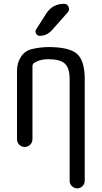

<svg xmlns="http://www.w3.org/2000/svg" viewBox="-20 -780 540 1019"><path d="M70.3 -41V-405.3Q70.3 -446.3 91.3 -478.5Q112.3 -510.7 149.4 -519.5Q189.5 -529.3 235.4 -530.3Q348.6 -530.3 389.2 -493.7Q429.7 -457 429.7 -360.4V179.7Q429.7 195.3 418 207.5Q406.2 219.7 390.1 219.7Q374 219.7 361.8 208Q349.6 196.3 349.6 179.7V-360.4Q349.6 -418.9 324.2 -442.4Q298.8 -465.8 235.4 -465.8Q191.4 -465.8 161.1 -446.3Q152.3 -440.4 152.3 -427.7V-41Q152.3 -24.4 140.1 -12.2Q127.9 0 110.8 0Q93.8 0 82 -12.2Q70.3 -24.4 70.3 -41ZM320.3 -759.8Q336.9 -759.8 343.8 -743.7Q350.6 -727.5 339.8 -714.8L255.9 -620.1Q228.5 -589.8 190.4 -589.8Q177.7 -589.8 171.4 -602.1Q165 -614.3 171.9 -624L226.6 -710Q259.8 -759.8 320.3 -759.8Z"/></svg>

Font: Rounded-X Mgen+ 1mn regular
Style: Regular
Weight: 400
Designer: [Source Han Sans]
Ryoko NISHIZUKA  (kana & ideographs); Paul D. Hunt (Latin, Greek & Cyrillic); Wenlong ZHANG  (bopomofo
Version: Version 1.059.20150602